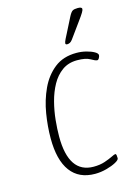

<svg xmlns="http://www.w3.org/2000/svg" viewBox="-112 -778 594 844"><g transform="rotate(-15 185.0 -356.0)"><path d="M214 6Q141 6 103 -45Q65 -96 65 -195Q65 -249 74.5 -307Q84 -365 107.5 -415.5Q131 -466 171 -497.5Q211 -529 271 -529Q294 -529 315.5 -523.5Q337 -518 351 -510Q365 -502 365 -494Q365 -489 361 -481.5Q357 -474 352 -474Q344 -474 324.5 -485.5Q305 -497 266 -497Q226 -497 197.5 -476.5Q169 -456 150.5 -422.5Q132 -389 121.5 -348.5Q111 -308 107 -267.5Q103 -227 103 -193Q103 -26 216 -26Q245 -26 267 -33.5Q289 -41 303 -48Q317 -55 321 -55Q325 -55 326 -49Q327 -43 327 -35Q327 -27 309.5 -17.5Q292 -8 266 -1Q240 6 214 6ZM243 -576Q235 -576 235 -582Q235 -587 241.5 -600.5Q248 -614 252 -621L288 -692Q297 -709 304.5 -713.5Q312 -718 328 -718Q347 -718 347 -709Q347 -704 340.5 -693Q334 -682 317 -659L267 -590Q261 -582 255 -579Q249 -576 243 -576Z"/></g></svg>

Font: Asap Condensed Condensed Thin
Style: Italic
Weight: 100
Width: 3
Italic angle: -6°
Designer: Pablo Cosgaya
Foundry: Omnibus-Type
Version: Version 3.001; ttfautohint (v1.8.4.7-5d5b)